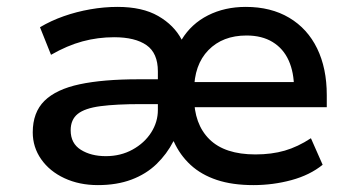

<svg xmlns="http://www.w3.org/2000/svg" viewBox="-20 -528 1031 557"><path d="M264 9Q210 9 167 -11Q124 -31 99.5 -66Q75 -101 75 -144Q75 -202 109 -235.5Q143 -269 211 -283.5Q279 -298 382 -298H462V-226H389Q317 -226 271.5 -220Q226 -214 205.5 -197.5Q185 -181 185 -150Q185 -112 214.5 -93.5Q244 -75 287 -75Q330 -75 364.5 -94Q399 -113 418.5 -143.5Q438 -174 438 -209V-321Q438 -374 405 -397Q372 -420 311 -420Q264 -420 219.5 -408Q175 -396 128 -369L96 -449Q128 -468 165 -481Q202 -494 242 -501Q282 -508 321 -508Q393 -508 439 -481.5Q485 -455 507 -413Q535 -459 583.5 -483.5Q632 -508 693 -508Q766 -508 819 -476.5Q872 -445 900 -387.5Q928 -330 928 -252V-217H523V-290H853L833 -271Q833 -318 817.5 -352.5Q802 -387 771 -406Q740 -425 695 -425Q626 -425 584.5 -382.5Q543 -340 543 -264V-247Q543 -168 587.5 -124Q632 -80 721 -80Q768 -80 806 -91Q844 -102 882 -127L916 -50Q879 -20 825.5 -5.5Q772 9 715 9Q654 9 609 -6Q564 -21 533 -49.5Q502 -78 484 -118H483Q464 -81 434 -52Q404 -23 361.5 -7Q319 9 264 9Z"/></svg>

Font: Nunito Sans 7pt SemiBold
Style: Regular
Weight: 600
Designer: Vernon Adams
Foundry: Vernon Adams
Version: Version 3.101;gftools[0.9.27]